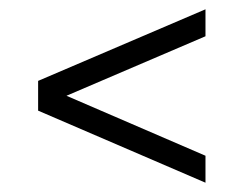

<svg xmlns="http://www.w3.org/2000/svg" viewBox="-20 -459 524 413"><path d="M422 -66 62 -221V-285L422 -439V-381L123 -253L422 -124Z"/></svg>

Font: Saira Condensed
Style: Regular
Weight: 400
Width: 3
Designer: Hector Gatti with collaboration of the Omnibus-Type team
Foundry: Omnibus-Type
Version: Version 1.101